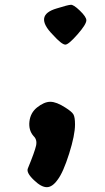

<svg xmlns="http://www.w3.org/2000/svg" viewBox="-20 -603 434 796"><path d="M133 -157Q163 -181 188.5 -181Q214 -181 251 -157Q278 -140 284.5 -128.5Q291 -117 291 -87Q291 -43 266.5 34.5Q242 112 219 142Q197 173 174 173Q151 173 121 144Q87 112 96 94Q124 26 129.5 1Q135 -24 119 -39Q98 -63 102 -99Q106 -135 133 -157ZM199 -459Q119 -540 215 -568Q263 -583 273 -583Q284 -585 311 -559Q338 -533 338 -519Q338 -502 301 -460Q264 -418 251 -418Q236 -418 199 -459Z"/></svg>

Font: Beth Ellen
Style: Regular
Weight: 400
Designer: Alyson Diaz
Version: Version 2.000